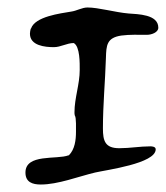

<svg xmlns="http://www.w3.org/2000/svg" viewBox="-20 -621 443 513"><path d="M177 -506C194 -497 193 -451 193 -434C193 -396 179 -359 179 -321C179 -318 179 -315 180 -312C184 -308 183 -275 183 -269C183 -247 180 -222 164 -206H163C132 -194 48 -211 48 -160C48 -134 67 -128 89 -128C135 -128 188 -149 234 -160C264 -167 396 -184 396 -222C396 -229 387 -230 382 -230C354 -230 327 -225 299 -225C261 -225 255 -244 255 -278C255 -341 261 -403 263 -466C264 -500 265 -520 304 -526C327 -529 350 -528 373 -528C384 -528 403 -534 403 -547C403 -583 348 -583 323 -585C288 -588 243 -601 214 -601C199 -601 185 -592 170 -590C141 -585 74 -577 63 -545L62 -544C61 -540 60 -535 60 -531C60 -499 100 -495 124 -495C142 -495 159 -506 177 -506Z"/></svg>

Font: ChillLongCangKaiShu Medium
Style: Regular
Weight: 500
Version: Version 3.500;Glyphs 3.1.1 (3135)